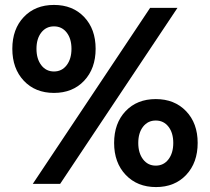

<svg xmlns="http://www.w3.org/2000/svg" viewBox="-20 -746 852 779"><path d="M368 -548Q368 -468 321.5 -418.5Q275 -369 199 -369Q123 -369 76.5 -418.5Q30 -468 30 -548Q30 -628 76.5 -677Q123 -726 199 -726Q275 -726 321.5 -677Q368 -628 368 -548ZM589 -714H700L224 0H113ZM199 -456Q231 -456 250.5 -481.5Q270 -507 270 -548Q270 -589 250.5 -614Q231 -639 199 -639Q167 -639 147.5 -614Q128 -589 128 -548Q128 -507 147.5 -481.5Q167 -456 199 -456ZM612 -344Q688 -344 735 -295Q782 -246 782 -166Q782 -86 735.5 -36.5Q689 13 613 13Q537 13 490 -36.5Q443 -86 443 -166Q443 -246 489.5 -295Q536 -344 612 -344ZM612 -74Q644 -74 663.5 -99.5Q683 -125 683 -166Q683 -207 663.5 -232Q644 -257 612 -257Q580 -257 560.5 -232Q541 -207 541 -166Q541 -125 560.5 -99.5Q580 -74 612 -74Z"/></svg>

Font: Non Bureau Medium
Style: Regular
Weight: 500
Designer: Jona Saucedo
Foundry: Non Foundry
Version: Version 1.000; ttfautohint (v1.8.4)